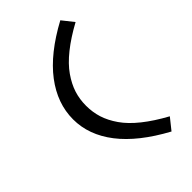

<svg xmlns="http://www.w3.org/2000/svg" viewBox="-276 -912 1167 1167"><g transform="rotate(-45 307.0 -329.0)"><path d="M107.9 -326.2Q107.9 -462.9 200.2 -584.7Q292.5 -706.5 479 -807.1L537.1 -733.9Q449.2 -686 387 -636.2Q324.7 -586.4 289.3 -535.4Q253.9 -484.4 238 -434.6Q222.2 -384.8 222.2 -329.1Q222.2 -273.4 238 -223.4Q253.9 -173.3 289.3 -122.3Q324.7 -71.3 387 -21.5Q449.2 28.3 537.1 76.2L479 148.9Q292.5 47.9 200.2 -72Q107.9 -191.9 107.9 -326.2Z"/></g></svg>

Font: IntelOne Mono Medium
Style: Regular
Weight: 500
Designer: Fred Shallcrass
Foundry: Frere-Jones Type LLC
Version: Version 1.200;hotconv 1.1.0;makeotfexe 2.6.0;FJTRelease1.2